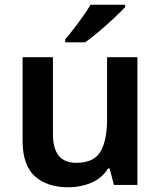

<svg xmlns="http://www.w3.org/2000/svg" viewBox="-20 -786 684 816"><path d="M564 -543V0H464L446 -70H439Q413 -28 367.5 -9Q322 10 271 10Q180 10 128 -37Q76 -84 76 -188V-543H205V-215Q205 -94 304 -94Q379 -94 407 -141.5Q435 -189 435 -278V-543ZM512 -756Q495 -738 464.5 -709Q434 -680 400.5 -652Q367 -624 342 -606H257V-619Q273 -637 293 -663Q313 -689 332.5 -716.5Q352 -744 365 -766H512Z"/></svg>

Font: Noto Sans Lisu SemiBold
Style: Regular
Weight: 600
Designer: Monotype Design Team. David Williams.
Foundry: Monotype Imaging Inc.
Version: Version 2.102; ttfautohint (v1.8.4.7-5d5b)